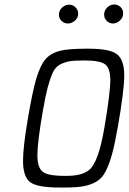

<svg xmlns="http://www.w3.org/2000/svg" viewBox="-20 -839 581 867"><path d="M84 -112.8Q84 -173.8 105 -298.3Q126 -422.9 143.1 -481.9Q161.1 -542 184.1 -570.1Q207 -598.1 252 -609.9Q288.1 -618.7 363.8 -619.1H380.9Q477.1 -619.1 509 -593.5Q541 -567.9 541 -498Q541 -430.2 511.2 -261.2Q498 -187 486.1 -143.1Q474.1 -99.1 457.5 -66.2Q440.9 -33.2 415 -18.6Q389.2 -3.9 357.2 2Q325.2 7.8 272 7.8H249Q147.9 7.8 116 -16.6Q84 -41 84 -112.8ZM148.9 -138.2Q148.9 -84 171.4 -64.5Q193.8 -44.9 271 -44.9H282.2Q350.1 -44.9 382.8 -71.8Q424.8 -106 451.4 -262.5Q478 -418.9 478 -477.1Q478 -531.2 454.6 -548.6Q431.2 -565.9 363.8 -565.9H351.1Q312 -565.9 290 -561.5Q268.1 -557.1 248.5 -546.1Q229 -535.2 217 -508.1Q205.1 -481 195.1 -442.9Q185.1 -404.8 173.8 -339.8Q148.9 -197.3 148.9 -138.2ZM246.1 -772.9Q246.1 -792 260.5 -804.9Q274.9 -817.9 292 -817.9Q309.1 -817.9 321 -805.9Q333 -793.9 333 -777.8Q333 -758.8 318.6 -745.8Q304.2 -732.9 286.1 -732.9Q270 -732.9 258.1 -744.4Q246.1 -755.9 246.1 -772.9ZM450.2 -772.9Q450.2 -792 464.1 -805.4Q478 -818.8 496.1 -818.8Q512.2 -818.8 524.2 -807.4Q536.1 -795.9 536.1 -778.8Q536.1 -759.8 521.5 -746.3Q506.8 -732.9 490.2 -732.9Q474.1 -732.9 462.2 -744.4Q450.2 -755.9 450.2 -772.9Z"/></svg>

Font: CMU Typewriter Text
Style: LightOblique
Weight: 200
Italic angle: -9.46001°
Version: Version 0.7.0